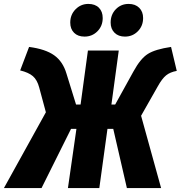

<svg xmlns="http://www.w3.org/2000/svg" viewBox="-58 -950 913 970"><path d="M369.1 -765.1Q335.4 -765.1 316.2 -784.4Q296.9 -803.7 296.9 -835.9Q296.9 -876 323.7 -903.1Q350.6 -930.2 388.2 -930.2Q422.4 -930.2 441.7 -910.9Q460.9 -891.6 460.9 -858.9Q460.9 -818.8 434.3 -792Q407.7 -765.1 369.1 -765.1ZM573.2 -765.1Q540 -765.1 520.5 -784.7Q501 -804.2 501 -835.9Q501 -876.5 527.1 -903.3Q553.2 -930.2 591.8 -930.2Q625.5 -930.2 645.3 -910.6Q665 -891.1 665 -858.9Q665 -818.8 638.4 -792Q611.8 -765.1 573.2 -765.1ZM806.2 -712.9 835 -591.8Q801.8 -585.9 781.2 -569.3Q760.7 -552.7 738.8 -513.2L654.8 -365.2L755.9 0H583L514.2 -298.8H484.9L443.8 0H285.2L328.1 -298.8H300.8L151.9 0H-38.1L173.8 -382.8L140.1 -507.8Q129.9 -546.4 108.2 -565.2Q86.4 -584 43.9 -594.2L88.9 -712.9Q171.4 -702.1 215.6 -670.7Q259.8 -639.2 277.8 -578.1L326.2 -421.9H349.1L386.2 -694.8H542L504.9 -421.9H523.9L616.2 -588.9Q651.9 -654.3 689.2 -677.7Q726.6 -701.2 806.2 -712.9Z"/></svg>

Font: Fira Sans Compressed ExtraBold
Style: Italic
Weight: 800
Width: 3
Italic angle: -8°
Designer: Carrois Corporate & Edenspiekermann AG
Foundry: Carrois Corporate GbR & Edenspiekermann AG
Version: Version 4.203;PS 004.203;hotconv 1.0.88;makeotf.lib2.5.64775